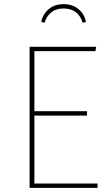

<svg xmlns="http://www.w3.org/2000/svg" viewBox="-20 -907 534 927"><path d="M441 -660H146V-370H400V-349H146V-21H451V0H123V-681H444ZM395 -801 379 -797Q370 -830 346 -848Q322 -866 287 -866Q252 -866 228.5 -848Q205 -830 195 -797L179 -801Q187 -839 215.5 -863Q244 -887 287 -887Q330 -887 359 -863Q388 -839 395 -801Z"/></svg>

Font: Fira Sans Thin
Style: Regular
Weight: 100
Designer: bBox Type GmbH & Carrois Corporate GbR & Edenspiekermann AG
Foundry: bBox Type GmbH & Carrois Corporate GbR & Edenspiekermann AG
Version: Version 4.301